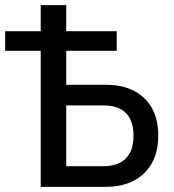

<svg xmlns="http://www.w3.org/2000/svg" viewBox="-21 -725 677 745"><path d="M137 0V-528H-1V-604H137V-705H236V-604H432V-528H236V-396H390Q454 -396 499 -372.5Q544 -349 568.5 -305.5Q593 -262 593 -199Q593 -136 568 -91.5Q543 -47 497.5 -23.5Q452 0 389 0ZM236 -80H379Q437 -80 467 -110Q497 -140 497 -198Q497 -257 467.5 -286.5Q438 -316 380 -316H236Z"/></svg>

Font: Nunito Sans 10pt Condensed SemiBold
Style: Regular
Weight: 600
Width: 3
Designer: Vernon Adams
Foundry: Vernon Adams
Version: Version 3.101;gftools[0.9.27]